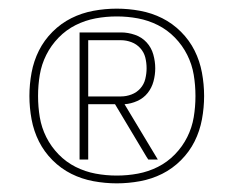

<svg xmlns="http://www.w3.org/2000/svg" viewBox="-20 -883 540 444"><path d="M250 -459Q223 -459 196 -464Q169 -469 145 -481Q121 -493 101.5 -512.5Q82 -532 70 -556Q58 -580 53 -607Q48 -634 48 -661Q48 -688 53 -715Q58 -742 70 -766Q82 -790 101.5 -809.5Q121 -829 145 -841Q169 -853 196 -858Q223 -863 250 -863Q277 -863 304 -858Q331 -853 355 -841Q379 -829 398.5 -809.5Q418 -790 430 -766Q442 -742 447 -715Q452 -688 452 -661Q452 -634 447 -607Q442 -580 430 -556Q418 -532 398.5 -512.5Q379 -493 355 -481Q331 -469 304 -464Q277 -459 250 -459ZM250 -477Q275 -477 299 -481.5Q323 -486 345 -497Q367 -508 384.5 -526Q402 -544 413 -566Q424 -588 428 -612Q432 -636 432 -661Q432 -686 428 -710Q424 -734 413 -756Q402 -778 384.5 -796Q367 -814 345 -825Q323 -836 299 -840.5Q275 -845 250 -845Q225 -845 201 -840.5Q177 -836 155 -825Q133 -814 115.5 -796Q98 -778 87 -756Q76 -734 72 -710Q68 -686 68 -661Q68 -636 72 -612Q76 -588 87 -566Q98 -544 115.5 -526Q133 -508 155 -497Q177 -486 201 -481.5Q225 -477 250 -477ZM164 -514V-808H260Q276 -808 292 -802.5Q308 -797 319 -785Q330 -773 334.5 -757Q339 -741 339 -725Q339 -710 335 -695Q331 -680 321.5 -668Q312 -656 297.5 -649.5Q283 -643 268 -642L345 -514H323L319 -520L246 -642H184V-514ZM184 -660H260Q272 -660 284 -664.5Q296 -669 304.5 -678.5Q313 -688 316 -700.5Q319 -713 319 -725Q319 -738 316 -750Q313 -762 304.5 -771.5Q296 -781 284 -785.5Q272 -790 260 -790H184Z"/></svg>

Font: Iosevka SS18 Thin
Style: Regular
Weight: 100
Monospace: yes
Designer: Belleve Invis
Foundry: Belleve Invis
Version: Version 25.1.1; ttfautohint (v1.8.4)